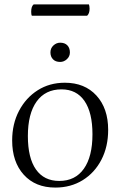

<svg xmlns="http://www.w3.org/2000/svg" viewBox="-20 -836 545 868"><path d="M230 12Q140 12 87.5 -46Q35 -104 35 -201Q35 -276 66 -335Q97 -394 150.5 -428Q204 -462 273 -462Q363 -462 416 -404Q469 -346 469 -249Q469 -173 438.5 -114Q408 -55 354 -21.5Q300 12 230 12ZM248 -18Q320 -18 359 -73Q398 -128 398 -229Q398 -327 362 -379.5Q326 -432 258 -432Q185 -432 145.5 -377Q106 -322 106 -221Q106 -122 142.5 -70Q179 -18 248 -18ZM252 -556Q231 -556 219.5 -568Q208 -580 208 -599Q208 -618 221.5 -630.5Q235 -643 252 -643Q273 -643 284.5 -631Q296 -619 296 -599Q296 -581 282.5 -568.5Q269 -556 252 -556ZM374 -765H124Q121 -770 121 -783Q121 -807 132 -816H382Q383 -814 384 -808.5Q385 -803 385 -797Q385 -775 374 -765Z"/></svg>

Font: Petrona Light
Style: Regular
Weight: 300
Designer: Ringo R. Seeber
Foundry: Ringo R. Seeber
Version: Version 2.001; ttfautohint (v1.8.3)